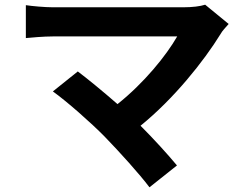

<svg xmlns="http://www.w3.org/2000/svg" viewBox="-20 -732 1040 817"><path d="M853 -712C832 -705 798 -701 760 -701H205C171 -701 116 -706 90 -710V-570C111 -572 165 -577 205 -577H734C687 -495 593 -379 480 -289C417 -344 351 -398 311 -428L205 -343C265 -300 367 -210 425 -151C490 -84 574 9 616 65L733 -28C694 -75 635 -140 578 -197C719 -311 847 -471 919 -588C926 -601 939 -614 953 -630Z"/></svg>

Font: Genne Gothic Bold
Style: Regular
Weight: 700
Designer: Ryoko NISHIZUKA (kana & ideographs); Paul D. Hunt (Latin, Greek & Cyrillic); Wenlong ZHANG (bopomofo); Sandoll Communica
Foundry: Adobe Systems Incorporated
Version: Version 1.004;PS 1.004;hotconv 16.6.51;makeotf.lib2.5.65220